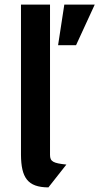

<svg xmlns="http://www.w3.org/2000/svg" viewBox="-20 -747 431 833"><path d="M71 -75C71.9 22.7 99.1 65.7 190 66L268 -33C211 -39 197 -46 197 -75V-727H71ZM310 -551 391 -727H259L232 -551Z"/></svg>

Font: Fog Sans
Style: Bold
Weight: 700
Foundry: Intel Corporation
Version: Version 1.00